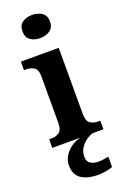

<svg xmlns="http://www.w3.org/2000/svg" viewBox="-188 -825 727 1121"><g transform="rotate(-20 176.0 -265.0)"><path d="M171 -626Q135 -626 110.5 -643.5Q86 -661 86 -698Q86 -736 110.5 -753Q135 -770 171 -770Q206 -770 231.5 -753Q257 -736 257 -698Q257 -661 231.5 -643.5Q206 -626 171 -626ZM17 0V-53H29Q59 -53 79.5 -67Q100 -81 100 -124V-416Q100 -456 79.5 -469.5Q59 -483 29 -483H17V-536H252V-124Q252 -81 272.5 -67Q293 -53 323 -53H335V0ZM222 240Q149 240 111 213.5Q73 187 73 130Q73 99 89.5 72Q106 45 133 26Q160 7 191 0H268Q247 6 225.5 21.5Q204 37 189.5 60Q175 83 175 115Q175 143 194.5 155.5Q214 168 244 168Q257 168 273 166Q289 164 307 160V224Q291 231 264 235.5Q237 240 222 240Z"/></g></svg>

Font: Noto Serif Myanmar
Style: Bold
Weight: 700
Designer: Ben Mitchell and the Monotype Design Team
Foundry: Monotype Imaging Inc.
Version: Version 2.106; ttfautohint (v1.8.4.7-5d5b)